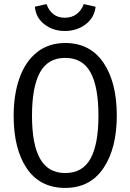

<svg xmlns="http://www.w3.org/2000/svg" viewBox="-20 -911 640 942"><path d="M300 11Q177 11 112 -84Q47 -179 47 -343Q47 -448 76 -529Q105 -610 162 -655Q219 -700 300 -700Q422 -700 487.5 -603.5Q553 -507 553 -344Q553 -183 487.5 -86Q422 11 300 11ZM300 -627Q215 -627 176 -555.5Q137 -484 137 -343Q137 -203 176.5 -132.5Q216 -62 300 -62Q385 -62 424 -132.5Q463 -203 463 -344Q463 -485 424 -556Q385 -627 300 -627ZM151 -878 208 -891Q233 -824 298 -824Q332 -824 356 -842Q380 -860 391 -891L449 -878Q443 -824 400 -791.5Q357 -759 298 -759Q240 -759 198 -791.5Q156 -824 151 -878Z"/></svg>

Font: FiraDG Mono
Style: Regular
Weight: 400
Designer: Carrois Corporate & Edenspiekermann AG
Foundry: Carrois Corporate GbR & Edenspiekermann AG
Version: Version 3.206